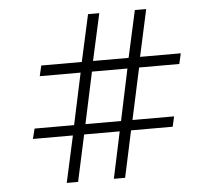

<svg xmlns="http://www.w3.org/2000/svg" viewBox="-52 -791 944 848"><g transform="rotate(-5 420.0 -367.0)"><path d="M255.4 -206.5H78.1L89.4 -251.5H264.6L313.5 -480H132.3L143.1 -526.4H322.8L368.7 -734.4H418.5L372.6 -526.4H530.3L576.2 -734.4H626.5L581.1 -526.4H761.7L751 -480H572.8L523.4 -251.5H708L697.8 -206.5H513.2L468.8 0H418.9L462.9 -206.5H305.2L260.3 0H210ZM363.8 -480 314.9 -251.5H472.7L521 -480Z"/></g></svg>

Font: Pinar-FD Regular
Style: FD-Regular
Weight: 400
Designer: Amin Abedi
Version: Version 3.000